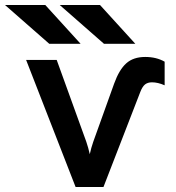

<svg xmlns="http://www.w3.org/2000/svg" viewBox="-70 -752 706 772"><path d="M234 0 35 -511H158L277 -182Q281 -170.5 284.5 -157.8Q288 -145 291 -132Q294 -145 297.2 -157.2Q300.5 -169.5 305 -182L389 -416Q409 -471.5 437.5 -497.2Q466 -523 514 -523Q558.5 -523 592 -504V-409Q565 -421 541 -421Q524 -421 513.2 -412.5Q502.5 -404 494 -382L346 0ZM348 -576 170 -732H332L474 -576ZM128 -576 -50 -732H112L254 -576Z"/></svg>

Font: Overpass Mono Light
Style: Regular
Weight: 300
Monospace: yes
Designer: Delve Withrington, Dave Bailey
Foundry: Delve Fonts LLC
Version: Version 4.000